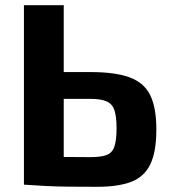

<svg xmlns="http://www.w3.org/2000/svg" viewBox="-20 -710 654 738"><path d="M328 -433Q423 -433 478.5 -412.5Q534 -392 557.5 -344Q581 -296 581 -212Q581 -126 557.5 -78Q534 -30 484 -11Q434 8 354 8Q291 8 244 7.5Q197 7 157.5 5Q118 3 76 0L90 -109Q114 -108 177.5 -107Q241 -106 328 -106Q369 -106 390.5 -114.5Q412 -123 420 -147.5Q428 -172 428 -216Q428 -260 420.5 -284.5Q413 -309 391.5 -319.5Q370 -330 328 -330H89V-433ZM225 -690V0H72V-690Z"/></svg>

Font: Exo 2
Style: Bold
Weight: 700
Designer: Natanael Gama
Foundry: Natanael Gama
Version: Version 2.010